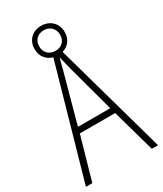

<svg xmlns="http://www.w3.org/2000/svg" viewBox="-216 -958 884 1040"><g transform="rotate(-30 225.5 -438.5)"><path d="M412 0H451L256 -696C294 -707 320 -739 320 -784C320 -840 279 -877 225 -877C172 -877 132 -841 132 -785C132 -738 160 -706 198 -696L0 0H40L116 -267H337ZM227 -720C185 -720 161 -749 161 -785C161 -822 186 -849 226 -849C264 -849 291 -822 291 -784C291 -746 266 -720 227 -720ZM249 -591 327 -303H125L204 -591C212 -623 220 -649 227 -679C234 -649 242 -621 249 -591Z"/></g></svg>

Font: Noto Sans Gurmukhi UI Condensed ExtraLight
Style: Regular
Weight: 200
Width: 3
Designer: Jelle Bosma - Monotype Design Team
Foundry: Monotype Imaging Inc.
Version: Version 2.004